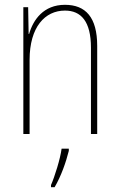

<svg xmlns="http://www.w3.org/2000/svg" viewBox="-20 -557 498 798"><path d="M250 -537C161 -537 118 -475 101 -416H99L97 -527H77V0H103V-308C103 -445 167 -513 250 -513C317 -513 358 -468 358 -359V0H384V-366C384 -485 336 -537 250 -537ZM266 70V61H236C231 102 207 178 192 212V221H207C234 175 254 118 266 70Z"/></svg>

Font: Noto Sans Gujarati Condensed Thin
Style: Regular
Weight: 100
Width: 3
Designer: Jelle Bosma - Monotype Design Team, Universal Thirst
Foundry: Monotype Imaging Inc.
Version: Version 2.106